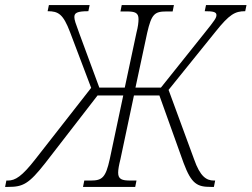

<svg xmlns="http://www.w3.org/2000/svg" viewBox="-82 -734 988 754"><path d="M-62 0H-50C8 0 31 -11 96 -94L301 -359H402L349 -109C333 -36 319 -25 274 -25H249L244 0H449L454 -25H430C397 -25 382 -30 382 -56C382 -68 385 -85 391 -109L444 -359H544L639 -94C670 -11 693 0 746 0H758L763 -25H758C729 -25 704 -40 680 -109L580 -381L764 -609C819 -678 841 -690 881 -690L886 -714H727L722 -690C755 -690 768 -687 768 -675C768 -664 762 -655 721 -604L550 -390H450L496 -605C513 -679 525 -689 572 -689H596L601 -714H396L391 -689H416C448 -689 462 -684 462 -659C462 -646 460 -629 454 -606L408 -390H308L229 -604C215 -642 210 -656 210 -667C210 -683 220 -690 265 -690L270 -714H110L105 -690C147 -690 166 -679 193 -608L276 -389L57 -109C4 -41 -22 -25 -51 -25H-57Z"/></svg>

Font: Noto Serif Condensed ExtraLight
Style: Italic
Weight: 200
Width: 3
Italic angle: -12°
Designer: Monotype Design Team
Foundry: Monotype Imaging Inc.
Version: Version 2.013